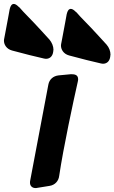

<svg xmlns="http://www.w3.org/2000/svg" viewBox="-127 -952 580 973"><path d="M143 -695 144 -699C144 -718 136 -736 124 -751L81 -798C56 -825 33 -850 10 -873C-3 -886 -15 -899 -28 -914L-33 -918C-42 -927 -50 -932 -57 -932C-67 -932 -74 -923 -78 -905L-86 -861C-91 -834 -96 -808 -101 -781L-105 -760C-106 -755 -107 -751 -107 -746C-107 -727 -95 -704 -66 -696L-43 -690C1 -678 45 -667 89 -657L93 -656C98 -655 102 -654 106 -654C123 -654 140 -664 143 -692ZM432 -670 433 -674C433 -693 426 -711 413 -726L370 -773C345 -800 322 -825 299 -848C286 -861 274 -874 261 -889L256 -893C247 -902 239 -907 232 -907C222 -907 215 -898 211 -880L203 -836C198 -809 193 -783 188 -756L184 -735C183 -730 182 -726 182 -721C182 -702 194 -679 223 -671L246 -665C290 -653 334 -642 378 -632L382 -631C387 -630 391 -629 395 -629C412 -629 429 -639 432 -667ZM170 -570C143 -567 123 -550 118 -523L26 -37C25 -33 25 -29 25 -26C25 -10 36 1 53 1C56 1 59 1 62 0L124 -10C151 -14 170 -34 173 -61C194 -203 245 -440 267 -537C268 -542 269 -546 269 -550C269 -573 252 -576 233 -576Z"/></svg>

Font: Bangerz
Style: Bold
Weight: 700
Designer: vernon adams
Foundry: Vernon Adams
Version: Version 2.10;December 28, 2023;FontCreator 13.0.0.2683 64-bi